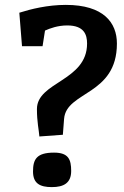

<svg xmlns="http://www.w3.org/2000/svg" viewBox="-20 -755 505 785"><path d="M336 -577C336 -423 131 -421 131 -309C131 -256 139 -224 141 -197L237 -204L242 -269C251 -383 458 -364 458 -577C458 -662 404 -735 249 -735C175 -735 106 -718 59 -703L70 -566H154L164 -630C184 -639 216 -651 255 -651C324 -651 336 -613 336 -577ZM271 -56C271 -103 260 -131 201 -131C129 -131 115 -103 115 -54C115 -5 143 10 192 10C241 10 271 -7 271 -56Z"/></svg>

Font: Enriqueta
Style: Bold
Weight: 700
Designer: Viviana Monsalve, Gustavo Ibarra
Foundry: Viviana Monsalve, Gustavo Ibarra
Version: Version 1.002